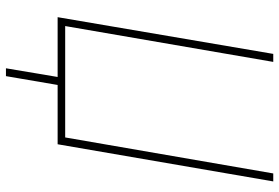

<svg xmlns="http://www.w3.org/2000/svg" viewBox="-164 -587 921 633"><g transform="rotate(90 296.5 -270.5)"><path d="M36.6 0 157.7 -710.9H184.1L65.9 -24.9H433.1L551.8 -710.9H578.1L455.6 0ZM264.2 -23.9 231 170.4H205.1L237.8 -23.9Z"/></g></svg>

Font: Roboto Condensed Thin
Style: Italic
Weight: 250
Italic angle: -12°
Designer: Christian Robertson
Foundry: Google
Version: Version 3.008; 2023